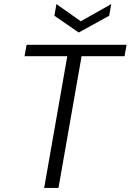

<svg xmlns="http://www.w3.org/2000/svg" viewBox="-20 -919 639 939"><path d="M196 0 309 -644H100L110 -700H599L589 -644H379L266 0ZM524 -899 514 -842 365 -760 246 -842 256 -899 375 -815Z"/></svg>

Font: DM Sans 16pt Light
Style: Italic
Weight: 300
Italic angle: -10°
Version: Version 4.004;gftools[0.9.30]